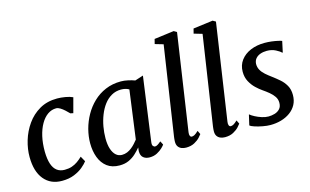

<svg xmlns="http://www.w3.org/2000/svg" viewBox="-97 -1090 2215 1372"><g transform="rotate(-15 1010.5 -404.0)"><path d="M213 10Q129 10 80.8 -48.5Q32.5 -107 32 -214Q31.5 -273 50 -335Q68.5 -397 105.8 -450Q143 -503 199 -535.5Q255 -568 329.5 -568Q357.5 -568 390 -562.5Q422.5 -557 444.5 -546.5L415 -436.5L394 -441Q381.5 -454 366 -468.2Q350.5 -482.5 334.5 -492.2Q318.5 -502 305 -502Q271 -502 242 -481.8Q213 -461.5 191.5 -424.2Q170 -387 158.2 -335.8Q146.5 -284.5 147 -222.5Q148 -167 160 -131.5Q172 -96 195 -78.8Q218 -61.5 251.5 -61.5Q282 -61.5 305.2 -69.5Q328.5 -77.5 348 -91.2Q367.5 -105 385.5 -122.5L407.5 -83Q395 -66 369 -44Q343 -22 304 -6Q265 10 213 10Z M900 -95.5Q896.5 -73 903.2 -64.2Q910 -55.5 919 -55.5Q927.5 -55.5 937.8 -61.8Q948 -68 963 -81L977 -54Q973 -47 957.2 -31.5Q941.5 -16 917 -3Q892.5 10 861.5 10Q832.5 10 814.5 -5Q796.5 -20 796.5 -53L799.5 -80Q782 -58.5 759.5 -37.8Q737 -17 707.5 -3.5Q678 10 639.5 10Q583.5 10 547.2 -17.5Q511 -45 493.2 -92.2Q475.5 -139.5 475.5 -197.5Q475.5 -248 489.2 -300.5Q503 -353 529.8 -400.8Q556.5 -448.5 595.8 -486.2Q635 -524 686.8 -546Q738.5 -568 801.5 -568Q825.5 -568 854 -561.8Q882.5 -555.5 903.5 -547.5L965 -567.5ZM846 -497Q833 -504.5 818.2 -508Q803.5 -511.5 787.5 -511.5Q748 -511.5 716.2 -493.2Q684.5 -475 661 -443.8Q637.5 -412.5 621.8 -372.5Q606 -332.5 598.2 -288.8Q590.5 -245 590.5 -203Q590.5 -156 601.2 -123.8Q612 -91.5 630.8 -75Q649.5 -58.5 674.5 -58.5Q695.5 -58.5 713.5 -66Q731.5 -73.5 747 -85.8Q762.5 -98 775 -112Q787.5 -126 797.5 -138.5Z M1175 -91.5Q1172.5 -74.5 1177 -65Q1181.5 -55.5 1190.5 -55.5Q1199.5 -55.5 1210.5 -61.2Q1221.5 -67 1240 -84.5L1253 -57.5Q1248.5 -50.5 1233.5 -34.2Q1218.5 -18 1192.8 -4Q1167 10 1130.5 10Q1112.5 10 1097 3.8Q1081.5 -2.5 1072.2 -16.2Q1063 -30 1063.5 -52.5Q1063.5 -57 1064 -63.5Q1064.5 -70 1065.2 -76.8Q1066 -83.5 1066.5 -87.5L1166 -745L1104.5 -763L1113.5 -798.5L1259.5 -817.5L1281 -805Z M1463 -91.5Q1460.5 -74.5 1465 -65Q1469.5 -55.5 1478.5 -55.5Q1487.5 -55.5 1498.5 -61.2Q1509.5 -67 1528 -84.5L1541 -57.5Q1536.5 -50.5 1521.5 -34.2Q1506.5 -18 1480.8 -4Q1455 10 1418.5 10Q1400.5 10 1385 3.8Q1369.5 -2.5 1360.2 -16.2Q1351 -30 1351.5 -52.5Q1351.5 -57 1352 -63.5Q1352.5 -70 1353.2 -76.8Q1354 -83.5 1354.5 -87.5L1454 -745L1392.5 -763L1401.5 -798.5L1547.5 -817.5L1569 -805Z M1973 -468H1968.5Q1958.5 -479.5 1930 -494.2Q1901.5 -509 1865 -509Q1838.5 -509 1817 -501.2Q1795.5 -493.5 1782.2 -478Q1769 -462.5 1767.5 -439Q1767 -414 1778.5 -393.2Q1790 -372.5 1810.2 -354.8Q1830.5 -337 1854.5 -319.5Q1880 -300.5 1905.2 -278.8Q1930.5 -257 1947.5 -227.5Q1964.5 -198 1964.5 -156.5Q1964.5 -116 1947.8 -85Q1931 -54 1901.5 -32.8Q1872 -11.5 1834.5 -0.8Q1797 10 1755.5 10Q1730 10 1699 4.2Q1668 -1.5 1642.2 -9.8Q1616.5 -18 1607 -26.5L1624.5 -102.5H1626.5Q1638 -92.5 1660.2 -80.8Q1682.5 -69 1708.2 -60.8Q1734 -52.5 1756.5 -52.5Q1780 -52.5 1803 -59.2Q1826 -66 1841.2 -82.5Q1856.5 -99 1856.5 -128Q1856.5 -153.5 1842.8 -173.8Q1829 -194 1807.5 -211.8Q1786 -229.5 1762.5 -245.5Q1742 -259.5 1718.2 -282Q1694.5 -304.5 1677.5 -336Q1660.5 -367.5 1660.5 -408.5Q1660.5 -457 1687.2 -493Q1714 -529 1760.2 -548.5Q1806.5 -568 1864.5 -568Q1891 -568 1916.8 -564.8Q1942.5 -561.5 1962.2 -557Q1982 -552.5 1990.5 -549Z"/></g></svg>

Font: Merriweather Medium
Style: Italic
Weight: 500
Italic angle: -7.8°
Version: Version 2.101